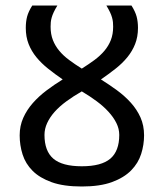

<svg xmlns="http://www.w3.org/2000/svg" viewBox="-20 -658 590 691"><path d="M453.1 -638.2H362.8C368.3 -629.1 372.7 -621 376 -614C379.2 -607 381.7 -600.6 383.3 -594.7C384.9 -588.9 386 -583.3 386.5 -578.1C387 -572.9 387.2 -567.5 387.2 -562C387.2 -543.8 384.4 -527.7 378.9 -513.7C373.4 -499.7 365.6 -486.8 355.7 -475.1C345.8 -463.4 333.9 -452.4 320.1 -442.1C306.2 -431.9 291 -421.5 274.4 -411.1C257.8 -421.5 242.6 -431.9 228.8 -442.1C214.9 -452.4 203.1 -463.4 193.4 -475.1C183.6 -486.8 175.9 -499.7 170.4 -513.7C164.9 -527.7 162.1 -543.8 162.1 -562C162.1 -567.5 162.4 -572.9 162.8 -578.1C163.3 -583.3 164.4 -588.9 166 -594.7C167.6 -600.6 170.1 -607 173.3 -614C176.6 -621 181 -629.1 186.5 -638.2H96.2C87.1 -623.9 80.9 -610.6 77.6 -598.4C74.4 -586.2 72.8 -572.6 72.8 -557.6C72.8 -536.1 76.2 -516.8 83 -499.5C89.8 -482.3 99.2 -466.4 111.1 -451.9C123 -437.4 137 -423.7 153.1 -410.9C169.2 -398 186.7 -385.1 205.6 -372.1C185.4 -359.7 166 -346.5 147.5 -332.5C128.9 -318.5 112.5 -303.4 98.1 -287.1C83.8 -270.8 72.3 -253.1 63.7 -233.9C55.1 -214.7 50.8 -193.7 50.8 -170.9C50.8 -147.1 54.3 -124.2 61.3 -102.1C68.3 -79.9 80.3 -60.3 97.4 -43.2C114.5 -26.1 137.4 -12.5 166 -2.2C194.7 8.1 230.8 13.2 274.4 13.2C318 13.2 354.2 7.9 383.1 -2.7C411.9 -13.3 434.8 -27.3 451.9 -44.7C469 -62.1 481 -81.8 488 -103.8C495 -125.7 498.5 -148.1 498.5 -170.9C498.5 -194.7 494.2 -216.1 485.6 -235.4C477 -254.6 465.4 -272.2 450.9 -288.3C436.4 -304.4 419.8 -319.3 401.1 -333C382.4 -346.7 363.1 -359.7 343.3 -372.1C362.1 -385.1 379.7 -398 396 -410.9C412.3 -423.7 426.4 -437.4 438.2 -451.9C450.1 -466.4 459.5 -482.3 466.3 -499.5C473.1 -516.8 476.6 -536.1 476.6 -557.6C476.6 -572.6 474.9 -586.2 471.7 -598.4C468.4 -610.6 462.2 -623.9 453.1 -638.2ZM409.2 -172.4C409.2 -133.6 398.4 -105.1 377 -86.9C355.5 -68.7 321.3 -59.6 274.4 -59.6C227.5 -59.6 193.4 -68.7 172.1 -86.9C150.8 -105.1 140.1 -133.6 140.1 -172.4C140.1 -187 143.3 -201.3 149.7 -215.1C156 -228.9 165 -242.4 176.5 -255.4C188.1 -268.4 202.1 -281 218.8 -293.2C235.4 -305.4 253.9 -317.4 274.4 -329.1C293.6 -317.7 311.4 -305.9 327.9 -293.7C344.3 -281.5 358.6 -268.8 370.6 -255.6C382.6 -242.4 392.1 -228.9 398.9 -215.1C405.8 -201.3 409.2 -187 409.2 -172.4Z"/></svg>

Font: CodeNewRoman Nerd Font Mono
Style: Regular
Weight: 400
Monospace: yes
Designer: Sam Radian
Foundry: Code New Roman
Version: Version 2.00 November 29, 2014;Nerd Fonts 3.2.1